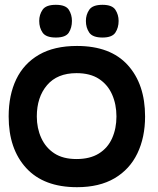

<svg xmlns="http://www.w3.org/2000/svg" viewBox="-20 -764 655 798"><path d="M300 14Q162 14 89 -65.5Q16 -145 16 -280Q16 -369 47.5 -434.5Q79 -500 142 -536.5Q205 -573 300 -573Q439 -573 511 -493.5Q583 -414 583 -280Q583 -193 551 -126.5Q519 -60 456 -23Q393 14 300 14ZM298 -103Q354 -103 391 -126Q428 -149 446 -189.5Q464 -230 464 -280Q464 -330 446 -371Q428 -412 391.5 -436Q355 -460 298 -460Q218 -460 175.5 -410Q133 -360 133 -280Q133 -231 151.5 -190.5Q170 -150 206 -126.5Q242 -103 298 -103ZM212 -608Q171 -608 157 -628.5Q143 -649 143 -677Q143 -703 157 -723.5Q171 -744 212 -744Q253 -744 266 -723.5Q279 -703 279 -677Q279 -649 266 -628.5Q253 -608 212 -608ZM406 -608Q365 -608 351 -628.5Q337 -649 337 -677Q337 -703 351 -723.5Q365 -744 406 -744Q446 -744 459.5 -723.5Q473 -703 473 -677Q473 -649 459.5 -628.5Q446 -608 406 -608Z"/></svg>

Font: Darker Grotesque ExtraBold
Style: Regular
Weight: 800
Designer: Gabriel Lam
Foundry: TypeRant
Version: Version 1.000;gftools[0.9.28]